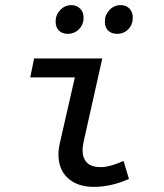

<svg xmlns="http://www.w3.org/2000/svg" viewBox="-20 -717 640 749"><path d="M346 12Q283 12 245.5 -21.5Q208 -55 208 -115Q208 -138 216 -170L272 -415H98L113 -489H379L306 -163Q302 -141 302 -133Q302 -65 373 -65Q408 -65 462 -89L483 -19Q414 12 346 12ZM244 -585Q223 -585 210 -597.5Q197 -610 197 -633Q197 -659 215 -678Q233 -697 258 -697Q279 -697 292.5 -683.5Q306 -670 306 -648Q306 -621 288 -603Q270 -585 244 -585ZM437 -585Q415 -585 402 -597.5Q389 -610 389 -633Q389 -659 407 -678Q425 -697 451 -697Q472 -697 485 -683.5Q498 -670 498 -648Q498 -621 480.5 -603Q463 -585 437 -585Z"/></svg>

Font: TypoPRO Source Code Pro
Style: Italic
Weight: 500
Italic angle: -11°
Monospace: yes
Designer: Paul D. Hunt, Teo Tuominen
Foundry: Adobe Systems Incorporated
Version: Version 1.030;PS 1.0;hotconv 1.0.84;makeotf.lib2.5.63406